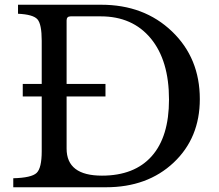

<svg xmlns="http://www.w3.org/2000/svg" viewBox="-20 -790 922 810"><path d="M156 -383H76V-436H156V-618Q156 -688 138 -708.5Q120 -729 56 -732V-770H407Q588 -770 705.5 -657.5Q823 -545 823 -372Q823 -208 712.5 -104Q602 0 427 0H36V-38Q113 -40 134.5 -60.5Q156 -81 156 -152ZM405 -721H278Q261 -721 261 -704V-436H425V-383H261V-163Q261 -49 410 -49Q547 -49 620 -131Q693 -213 693 -370Q693 -535 616 -628Q539 -721 405 -721Z"/></svg>

Font: Libre Baskerville
Style: Regular
Weight: 400
Designer: Pablo Impallari, Rodrigo Fuenzalida
Foundry: Pablo Impallari, Rodrigo Fuenzalida
Version: Version 1.000